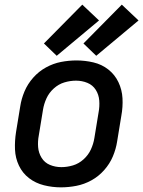

<svg xmlns="http://www.w3.org/2000/svg" viewBox="-20 -798 616 826"><path d="M242 8Q275 8 308.5 1.5Q342 -5 373 -22Q404 -39 428 -66Q452 -93 465.5 -125Q479 -157 484 -190L502 -300Q509 -338 507 -375Q505 -412 489.5 -444.5Q474 -477 446 -499Q418 -521 382 -529.5Q346 -538 309 -538Q276 -538 242.5 -531.5Q209 -525 178 -508Q147 -491 123 -464Q99 -437 85.5 -405Q72 -373 67 -340L49 -230Q43 -192 44.5 -155Q46 -118 61.5 -85.5Q77 -53 105 -31.5Q133 -10 169 -1Q205 8 242 8ZM244 -79Q218 -79 195 -88.5Q172 -98 159 -119Q146 -140 144 -165Q142 -190 147 -216L165 -326Q169 -351 180 -375Q191 -399 211.5 -417.5Q232 -436 257 -443.5Q282 -451 307 -451Q333 -451 356 -441.5Q379 -432 392 -411.5Q405 -391 407 -365.5Q409 -340 404 -314L386 -204Q382 -179 371 -155Q360 -131 339.5 -112.5Q319 -94 294 -86.5Q269 -79 244 -79ZM394 -558 576 -710 504 -778 339 -611ZM224 -558 406 -710 334 -778 169 -611Z"/></svg>

Font: Iosevka Sparkle Medium
Style: Italic
Weight: 500
Italic angle: -9°
Designer: Belleve Invis
Foundry: Belleve Invis
Version: Version 4.5.0; ttfautohint (v1.8.3)